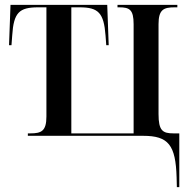

<svg xmlns="http://www.w3.org/2000/svg" viewBox="-20 -556 770 786"><path d="M703 170 704 210H714V-10H690C646 -10 629 -21 629 -89V-457C629 -517 650 -526 695 -526H706V-536H461V-526H468C510 -526 527 -517 527 -457V-10H272V-526H306C383 -526 405 -503 412 -411L415 -371H425L419 -536H23L17 -371H27L30 -411C36 -504 58 -526 136 -526H170V-79C170 -19 149 -10 104 -10H94V0H566C670 0 699 38 703 170Z"/></svg>

Font: Noto Serif Display Condensed Medium
Style: Regular
Weight: 500
Width: 3
Designer: Monotype Design Team
Foundry: Monotype Imaging Inc.
Version: Version 2.009